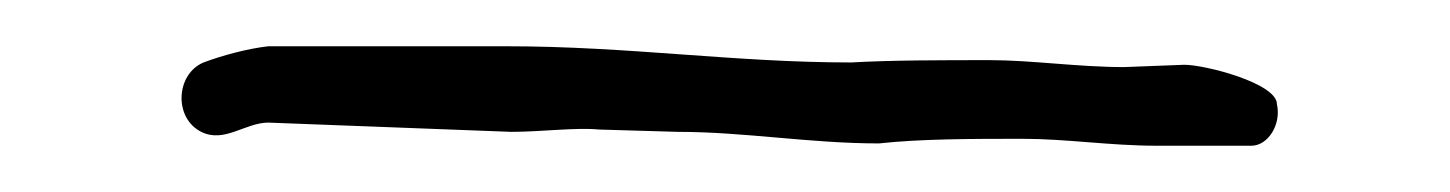

<svg xmlns="http://www.w3.org/2000/svg" viewBox="-20 -33 627 83"><path d="M480 30H521C528 30 534 21 532 12C532 3 501 -5 492 -5L466 -4C446 -4 426 -7 408 -7C388 -7 365 -7 348 -6C297 -6 252 -13 199 -13H96C87 -12 76 -9 68 -6C56 -1 55 18 67 24C77 29 86 20 96 20C97 20 200 24 201 24C214 24 229 22 239 23C240 23 272 24 273 24C302 24 330 29 360 29C378 27 401 27 422 27C441 27 460 30 480 30Z"/></svg>

Font: Photofail
Style: Regular
Weight: 400
Foundry: Cannot Into Space Fonts
Version: Version 0.97